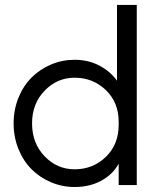

<svg xmlns="http://www.w3.org/2000/svg" viewBox="-20 -750 639 778"><path d="M534.2 -730V0H460.9V-86.9Q437.5 -43.5 390.4 -17.8Q343.3 7.8 282.2 7.8Q232.4 7.8 187.3 -11.2Q142.1 -30.3 108.4 -63.7Q74.7 -97.2 54.9 -145.8Q35.2 -194.3 35.2 -250Q35.2 -305.7 54.9 -354.2Q74.7 -402.8 108.4 -436.3Q142.1 -469.7 187.3 -488.8Q232.4 -507.8 282.2 -507.8Q337.9 -507.8 382.8 -484.1Q427.7 -460.4 454.1 -422.9V-730ZM109.9 -250Q109.9 -169.9 160.6 -116.9Q211.4 -64 282.2 -64Q356.9 -64 408.9 -114.3Q460.9 -164.6 460.9 -244.1V-255.9Q460.9 -335 408.9 -385Q356.9 -435.1 282.2 -435.1Q211.4 -435.1 160.6 -382.3Q109.9 -329.6 109.9 -250Z"/></svg>

Font: Human Sans
Style: Regular
Weight: 400
Designer: Tim Radville
Foundry: Continuum
Version: Version 1.000;FEAKit 1.0